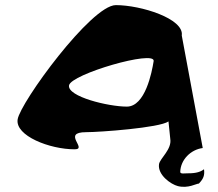

<svg xmlns="http://www.w3.org/2000/svg" viewBox="-20 -584 854 751"><path d="M49 -117C39 -53 174 0 272 0C325 0 219 -67 317 -67C370 -67 604 -84 639 -109L646 -41C653 0 606 35 602 58C596 100 648 137 676 144C716 154 748 134 758 134C776 115 781 102 778 78C759 93 733 94 711 94C701 94 686 97 685 89C686 41 726 1 773 -5L691 -445C701 -511 531 -564 433 -564C337 -564 59 -183 49 -117ZM250 -250C257 -294 588 -390 581 -345C574 -301 548 -167 476 -167C404 -167 243 -206 250 -250Z"/></svg>

Font: Ampere
Style: SCSuExtIta
Weight: 400
Version: Version 1